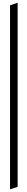

<svg xmlns="http://www.w3.org/2000/svg" viewBox="-20 -1071 201 1415"><path d="M110 306 54 324V-1032L110 -1051Z"/></svg>

Font: Ponomar
Style: Regular
Weight: 400
Version: Version 1.301; ttfautohint (v1.8.4.7-5d5b)